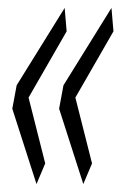

<svg xmlns="http://www.w3.org/2000/svg" viewBox="-20 -512 306 484"><path d="M72 -48 11 -238 22 -297 143 -492 148 -433 52 -266 94 -100ZM190 -48 129 -238 140 -297 261 -492 266 -433 170 -266 212 -100Z"/></svg>

Font: Georama ExtraCondensed Light
Style: Italic
Weight: 300
Width: 2
Italic angle: -9°
Designer: Jean-Baptiste Levee
Foundry: Production Type
Version: Version 1.000